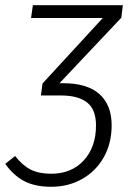

<svg xmlns="http://www.w3.org/2000/svg" viewBox="-33 -705 496 736"><path d="M432 -637 195 -386H209Q302 -386 348.5 -344Q395 -302 395 -225Q395 -156 365 -102.5Q335 -49 282 -19Q229 11 163 11Q101 11 59.5 -11Q18 -33 -13 -77L25 -107Q53 -71 84.5 -55Q116 -39 163 -39Q241 -39 288 -90Q335 -141 335 -224Q335 -285 301 -312Q267 -339 201 -339H123L124 -340L130 -385L361 -636H86L93 -685H438Z"/></svg>

Font: Fira Sans Condensed Light
Style: Italic
Weight: 300
Width: 3
Italic angle: -8°
Designer: Carrois Corporate & Edenspiekermann AG
Foundry: Carrois Corporate GbR & Edenspiekermann AG
Version: Version 4.203